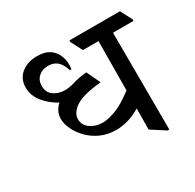

<svg xmlns="http://www.w3.org/2000/svg" viewBox="-142 -788 967 952"><g transform="rotate(-30 341.0 -311.5)"><path d="M215 -417Q244 -417 275.5 -427Q307 -437 352 -441L389 -363Q283 -353 241.5 -324.5Q200 -296 200 -260Q200 -226 229.5 -205Q259 -184 299 -184Q329 -184 374 -200.5Q419 -217 480 -264L482 -545H393L359 -610V-620H648L682 -555V-545H565L567 10H557L478 -41L479 -161Q439 -137 404 -128Q369 -119 340 -119Q291 -119 251.5 -137Q212 -155 184.5 -183.5Q157 -212 142 -244Q127 -276 127 -304Q127 -346 162 -378Q118 -401 86 -439.5Q54 -478 54 -525Q54 -575 89.5 -604Q125 -633 180 -633Q223 -633 248.5 -616.5Q274 -600 286 -573.5Q298 -547 298 -518Q298 -511 297.5 -504Q297 -497 296 -491H287Q274 -532 253.5 -548Q233 -564 204 -564Q170 -564 148.5 -544.5Q127 -525 127 -493Q127 -454 155 -435.5Q183 -417 215 -417Z"/></g></svg>

Font: Tiro Devanagari Marathi
Style: Regular
Weight: 400
Designer: Devanagari: John Hudson & Fiona Ross. Latin: John Hudson.
Foundry: Tiro Typeworks Ltd.
Version: Version 1.52